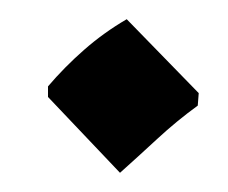

<svg xmlns="http://www.w3.org/2000/svg" viewBox="-20 -185 237 200"><path d="M105 -5 30 -84V-95Q47 -115 67.5 -133Q88 -151 112 -165L187 -88L186 -75Q164 -59 144 -40.5Q124 -22 105 -5Z"/></svg>

Font: Jaini
Style: Regular
Weight: 400
Designer: Maithili Shingre, Girish Dalvi (Devanagari), Taresh Vohra (Latin)
Foundry: Ek Type
Version: Version 2.000; ttfautohint (v1.8.4.7-5d5b)